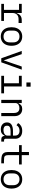

<svg xmlns="http://www.w3.org/2000/svg" viewBox="2004 -2784 792 4840"><g transform="rotate(90 2400.0 -364.0)"><path d="M77 -68H228V-448H77V-516H308V-386H313Q351 -516 487 -516H559V-436H462Q389 -436 348.5 -395Q308 -354 308 -291V-68H508V0H77Z M666 -258Q666 -340 694.5 -401Q723 -462 775.5 -495Q828 -528 900 -528Q972 -528 1024.5 -495Q1077 -462 1105.5 -401Q1134 -340 1134 -258Q1134 -176 1105.5 -115Q1077 -54 1024.5 -21Q972 12 900 12Q828 12 775.5 -21Q723 -54 694.5 -115Q666 -176 666 -258ZM1049 -221V-295Q1049 -376 1009 -417.5Q969 -459 900 -459Q831 -459 791 -417.5Q751 -376 751 -295V-221Q751 -140 791 -98.5Q831 -57 900 -57Q969 -57 1009 -98.5Q1049 -140 1049 -221Z M1449 0 1264 -516H1345L1419 -300L1499 -67H1503L1583 -300L1657 -516H1736L1551 0Z M1890 -70H2079V-445H1890V-516H2159V-70H2332V0H1890ZM2165 -740V-634H2059V-740Z M2498 0V-516H2578V-432H2582Q2601 -476 2635.5 -502Q2670 -528 2729 -528Q2811 -528 2859.5 -476Q2908 -424 2908 -331V0H2828V-317Q2828 -387 2797 -422Q2766 -457 2706 -457Q2653 -457 2615.5 -431.5Q2578 -406 2578 -358V0Z M3495 0Q3451 0 3429.5 -22.5Q3408 -45 3403 -84H3398Q3381 -38 3342.5 -13Q3304 12 3243 12Q3162 12 3114 -30Q3066 -72 3066 -145Q3066 -295 3288 -295H3398V-346Q3398 -402 3366 -431Q3334 -460 3275 -460Q3225 -460 3191.5 -440.5Q3158 -421 3137 -384L3083 -424Q3104 -468 3155 -498Q3206 -528 3280 -528Q3371 -528 3424.5 -481.5Q3478 -435 3478 -354V-106Q3478 -91 3488.5 -80.5Q3499 -70 3514 -70H3550V0ZM3398 -150V-235H3288Q3218 -235 3184 -215Q3150 -195 3150 -157V-136Q3150 -97 3178.5 -76Q3207 -55 3257 -55Q3318 -55 3358 -82.5Q3398 -110 3398 -150Z M3891 -172Q3891 -124 3906 -101.5Q3921 -79 3949.5 -73.5Q3978 -68 4035 -68H4098V0H4036Q3957 0 3909.5 -13.5Q3862 -27 3836.5 -65Q3811 -103 3811 -173V-448H3639V-516H3811V-698H3891V-516H4126V-448H3891Z M4266 -258Q4266 -340 4294.5 -401Q4323 -462 4375.5 -495Q4428 -528 4500 -528Q4572 -528 4624.5 -495Q4677 -462 4705.5 -401Q4734 -340 4734 -258Q4734 -176 4705.5 -115Q4677 -54 4624.5 -21Q4572 12 4500 12Q4428 12 4375.5 -21Q4323 -54 4294.5 -115Q4266 -176 4266 -258ZM4649 -221V-295Q4649 -376 4609 -417.5Q4569 -459 4500 -459Q4431 -459 4391 -417.5Q4351 -376 4351 -295V-221Q4351 -140 4391 -98.5Q4431 -57 4500 -57Q4569 -57 4609 -98.5Q4649 -140 4649 -221Z"/></g></svg>

Font: iA Writer Mono V
Style: Regular
Weight: 400
Designer: Mike Abbink, Paul van der Laan, Pieter van Rosmalen
Foundry: Bold Monday
Version: Version 2.000